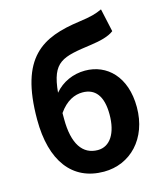

<svg xmlns="http://www.w3.org/2000/svg" viewBox="-123 -920 876 1026"><g transform="rotate(-15 315.5 -407.0)"><path d="M191 -346C232 -405 279 -425 322 -425C391 -425 432 -378 432 -274C432 -171 391 -106 323 -106C239 -106 191 -175 191 -313ZM533 -828C498 -812 470 -804 404 -795C194 -766 51 -694 51 -347C51 -118 150 14 325 14C471 14 583 -100 583 -274C583 -443 486 -534 365 -534C300 -534 238 -507 196 -457C212 -627 269 -636 434 -659C483 -666 532 -677 561 -700Z"/></g></svg>

Font: Noto Sans Mono CJK JP Bold
Style: Regular
Weight: 700
Designer: Ryoko NISHIZUKA (kana & ideographs); Paul D. Hunt (Latin, Greek & Cyrillic); Wenlong ZHANG (bopomofo); Sandoll Communica
Foundry: Adobe Systems Incorporated
Version: Version 1.004;PS 1.004;hotconv 1.0.82;makeotf.lib2.5.63406